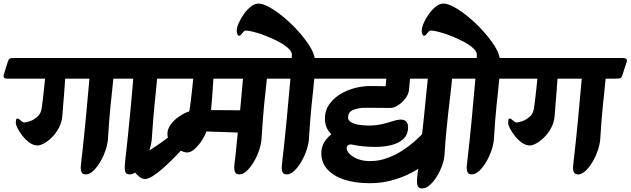

<svg xmlns="http://www.w3.org/2000/svg" viewBox="-76 -948 3511 1069"><path d="M-55 -532 -32 -606Q-27 -620 -19.5 -622.5Q-12 -625 0 -625H651Q679 -625 672 -603L648 -529Q643 -513 633 -511.5Q623 -510 599 -510H555Q551 -469 547.5 -435Q544 -401 540 -364.5Q536 -328 532.5 -282.5Q529 -237 525 -174Q523 -145 511.5 -111Q500 -77 482 -46.5Q464 -16 443 3.5Q422 23 402 23Q383 23 377.5 9.5Q372 -4 374 -24Q376 -44 378 -62Q380 -79 383.5 -110.5Q387 -142 391.5 -185Q396 -228 401 -280Q406 -332 411 -390Q416 -448 422 -510H287Q286 -485 282.5 -445.5Q279 -406 276 -366.5Q273 -327 271 -301Q268 -267 252.5 -237.5Q237 -208 215 -185.5Q193 -163 170.5 -150.5Q148 -138 133 -138Q111 -138 89.5 -153Q68 -168 50.5 -190Q33 -212 22.5 -232.5Q12 -253 12 -265Q12 -272 13.5 -280Q15 -288 21 -288Q28 -288 39.5 -277Q51 -266 60 -266Q70 -266 91.5 -273.5Q113 -281 132.5 -298.5Q152 -316 156 -345Q159 -364 162.5 -394.5Q166 -425 169.5 -456.5Q173 -488 175 -510H-34Q-62 -510 -55 -532Z M639 -70Q639 -76 641.5 -83.5Q644 -91 651 -91Q661 -91 668.5 -83.5Q676 -76 683 -76Q695 -76 725 -92.5Q755 -109 793.5 -135Q832 -161 869.5 -190Q907 -219 933.5 -244.5Q960 -270 966 -286L1009 -199Q988 -173 959 -140Q930 -107 897.5 -74Q865 -41 833.5 -13Q802 15 775 32Q748 49 731 49Q713 49 691.5 29Q670 9 654.5 -18.5Q639 -46 639 -70Z M544 -532 568 -606Q572 -620 579.5 -622.5Q587 -625 599 -625H904Q932 -625 925 -603L902 -529Q897 -513 886.5 -511.5Q876 -510 853 -510H799Q795 -469 791.5 -435Q788 -401 784.5 -364.5Q781 -328 777 -282.5Q773 -237 769 -174Q767 -145 755.5 -111Q744 -77 726 -46.5Q708 -16 687.5 3.5Q667 23 646 23Q627 23 622 9.5Q617 -4 618.5 -24Q620 -44 622 -62Q624 -79 627.5 -110.5Q631 -142 635.5 -185Q640 -228 645 -280Q650 -332 655.5 -390Q661 -448 666 -510H565Q537 -510 544 -532Z M795 -532 819 -606Q824 -620 831.5 -622.5Q839 -625 852 -625H1509Q1537 -625 1530 -603L1506 -529Q1501 -513 1491 -511.5Q1481 -510 1457 -510H1410Q1406 -469 1402 -435Q1398 -401 1394.5 -364.5Q1391 -328 1387.5 -282.5Q1384 -237 1380 -174Q1378 -145 1366.5 -111Q1355 -77 1337 -46.5Q1319 -16 1298 3.5Q1277 23 1257 23Q1238 23 1232.5 9.5Q1227 -4 1228.5 -24Q1230 -44 1233 -62Q1235 -82 1239 -120Q1243 -158 1248 -210Q1227 -211 1196 -212Q1165 -213 1132.5 -214Q1100 -215 1073 -216Q1067 -196 1049.5 -168.5Q1032 -141 1009.5 -120Q987 -99 966 -99Q948 -99 922 -114Q896 -129 876 -152.5Q856 -176 856 -201Q856 -229 874 -254Q892 -279 920 -298.5Q948 -318 978 -328Q982 -349 986 -383.5Q990 -418 994 -453Q998 -488 1000 -510H816Q788 -510 795 -532ZM1099 -335Q1140 -335 1185 -334.5Q1230 -334 1261 -334L1277 -510H1112Q1111 -492 1109 -461.5Q1107 -431 1104.5 -397.5Q1102 -364 1099 -335Z M1242 -777Q1242 -794 1253 -819.5Q1264 -845 1282 -870Q1300 -895 1321 -911.5Q1342 -928 1363 -928Q1388 -928 1425.5 -907Q1463 -886 1504.5 -851.5Q1546 -817 1583 -776Q1620 -735 1645.5 -695.5Q1671 -656 1676 -625H1763Q1791 -625 1784 -603L1761 -529Q1756 -513 1745.5 -511.5Q1735 -510 1712 -510H1674Q1670 -469 1666.5 -435Q1663 -401 1659 -364.5Q1655 -328 1651.5 -282.5Q1648 -237 1644 -174Q1642 -145 1630.5 -111Q1619 -77 1601 -46.5Q1583 -16 1562 3.5Q1541 23 1521 23Q1502 23 1496.5 9.5Q1491 -4 1493 -24Q1495 -44 1497 -62Q1499 -79 1502.5 -110.5Q1506 -142 1510.5 -185Q1515 -228 1520 -280Q1525 -332 1530 -390Q1535 -448 1541 -510H1423Q1395 -510 1402 -532L1426 -606Q1430 -620 1437.5 -622.5Q1445 -625 1457 -625H1548Q1548 -630 1548.5 -635Q1549 -640 1549 -644Q1549 -661 1528 -680Q1507 -699 1474 -716.5Q1441 -734 1405 -748Q1369 -762 1338.5 -770Q1308 -778 1293 -778Q1286 -778 1279.5 -771Q1273 -764 1267.5 -756.5Q1262 -749 1256 -749Q1249 -749 1245.5 -758Q1242 -767 1242 -777Z M1656 -532 1679 -606Q1684 -620 1691.5 -622.5Q1699 -625 1711 -625H2539Q2567 -625 2560 -603L2537 -529Q2532 -513 2521.5 -511.5Q2511 -510 2488 -510H2441Q2437 -464 2431 -417Q2425 -370 2419.5 -318.5Q2414 -267 2408.5 -210Q2403 -153 2399 -88Q2397 -59 2385.5 -26.5Q2374 6 2356 35Q2338 64 2316.5 82.5Q2295 101 2274 101Q2250 101 2246.5 75.5Q2243 50 2253 -8Q2232 6 2192 25Q2152 44 2098.5 58Q2045 72 1982 72Q1901 72 1840.5 52Q1780 32 1746.5 -5.5Q1713 -43 1713 -95Q1713 -130 1730 -157Q1747 -184 1769 -200Q1733 -235 1733 -288Q1733 -332 1756 -365.5Q1779 -399 1816.5 -422.5Q1854 -446 1900.5 -458Q1947 -470 1995 -469L2071 -468L2075 -510H1677Q1649 -510 1656 -532ZM1854 -124Q1854 -108 1870.5 -91Q1887 -74 1916.5 -62.5Q1946 -51 1984 -51Q2034 -51 2080 -68Q2126 -85 2164.5 -110Q2203 -135 2231 -160Q2259 -185 2274 -201Q2280 -249 2285 -301.5Q2290 -354 2295.5 -407.5Q2301 -461 2306 -510H2207L2201 -447Q2199 -424 2182 -401Q2165 -378 2141.5 -362.5Q2118 -347 2097 -347Q2075 -347 2032.5 -347.5Q1990 -348 1955 -348Q1921 -348 1891.5 -336.5Q1862 -325 1862 -293Q1862 -278 1878 -268Q1894 -258 1920.5 -253.5Q1947 -249 1978 -249Q2019 -249 2053.5 -257.5Q2088 -266 2114.5 -274.5Q2141 -283 2159 -282Q2178 -281 2187 -269.5Q2196 -258 2196 -241Q2196 -199 2170.5 -175Q2145 -151 2104 -140.5Q2063 -130 2015 -130Q1980 -130 1948.5 -133Q1917 -136 1889 -142Q1873 -146 1863.5 -140.5Q1854 -135 1854 -124Z M2272 -777Q2272 -794 2283 -819.5Q2294 -845 2312 -870Q2330 -895 2351 -911.5Q2372 -928 2393 -928Q2418 -928 2455.5 -907Q2493 -886 2534.5 -851.5Q2576 -817 2613 -776Q2650 -735 2675.5 -695.5Q2701 -656 2706 -625H2793Q2821 -625 2814 -603L2791 -529Q2786 -513 2775.5 -511.5Q2765 -510 2742 -510H2704Q2700 -469 2696.5 -435Q2693 -401 2689 -364.5Q2685 -328 2681.5 -282.5Q2678 -237 2674 -174Q2672 -145 2660.5 -111Q2649 -77 2631 -46.5Q2613 -16 2592 3.5Q2571 23 2551 23Q2532 23 2526.5 9.5Q2521 -4 2523 -24Q2525 -44 2527 -62Q2529 -79 2532.5 -110.5Q2536 -142 2540.5 -185Q2545 -228 2550 -280Q2555 -332 2560 -390Q2565 -448 2571 -510H2453Q2425 -510 2432 -532L2456 -606Q2460 -620 2467.5 -622.5Q2475 -625 2487 -625H2578Q2578 -630 2578.5 -635Q2579 -640 2579 -644Q2579 -661 2558 -680Q2537 -699 2504 -716.5Q2471 -734 2435 -748Q2399 -762 2368.5 -770Q2338 -778 2323 -778Q2316 -778 2309.5 -771Q2303 -764 2297.5 -756.5Q2292 -749 2286 -749Q2279 -749 2275.5 -758Q2272 -767 2272 -777Z M2686 -532 2709 -606Q2714 -620 2721.5 -622.5Q2729 -625 2741 -625H3392Q3420 -625 3413 -603L3389 -529Q3384 -513 3374 -511.5Q3364 -510 3340 -510H3296Q3292 -469 3288.5 -435Q3285 -401 3281 -364.5Q3277 -328 3273.5 -282.5Q3270 -237 3266 -174Q3264 -145 3252.5 -111Q3241 -77 3223 -46.5Q3205 -16 3184 3.5Q3163 23 3143 23Q3124 23 3118.5 9.5Q3113 -4 3115 -24Q3117 -44 3119 -62Q3121 -79 3124.5 -110.5Q3128 -142 3132.5 -185Q3137 -228 3142 -280Q3147 -332 3152 -390Q3157 -448 3163 -510H3028Q3027 -485 3023.5 -445.5Q3020 -406 3017 -366.5Q3014 -327 3012 -301Q3009 -267 2993.5 -237.5Q2978 -208 2956 -185.5Q2934 -163 2911.5 -150.5Q2889 -138 2874 -138Q2852 -138 2830.5 -153Q2809 -168 2791.5 -190Q2774 -212 2763.5 -232.5Q2753 -253 2753 -265Q2753 -272 2754.5 -280Q2756 -288 2762 -288Q2769 -288 2780.5 -277Q2792 -266 2801 -266Q2811 -266 2832.5 -273.5Q2854 -281 2873.5 -298.5Q2893 -316 2897 -345Q2900 -364 2903.5 -394.5Q2907 -425 2910.5 -456.5Q2914 -488 2916 -510H2707Q2679 -510 2686 -532Z"/></svg>

Font: Alkatra
Style: Bold
Weight: 700
Designer: Suman Bhandary
Version: Version 1.100;gftools[0.9.22]